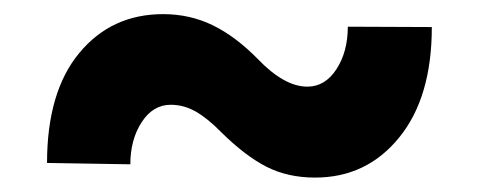

<svg xmlns="http://www.w3.org/2000/svg" viewBox="-20 -428 672 269"><path d="M467.3 -390.6 585 -390.1Q585 -291.5 539.3 -235.4Q493.7 -179.2 421.4 -179.2Q383.3 -179.2 353.5 -194.3Q323.7 -209.5 290 -242.7Q271.5 -261.7 254.6 -271.5Q237.8 -281.2 219.2 -281.2Q194.3 -281.2 178.5 -256.8Q162.6 -232.4 162.6 -197.8L45.9 -199.7Q45.9 -299.3 91.1 -353.8Q136.2 -408.2 208.5 -408.2Q246.1 -408.2 278.1 -392.6Q310.1 -377 341.3 -345.2Q378.4 -306.6 410.6 -306.6Q435.5 -306.6 451.4 -331.1Q467.3 -355.5 467.3 -390.6Z"/></svg>

Font: Vazirmatn RD UI FD Black
Style: Regular
Weight: 900
Designer: Saber Rastikerdar
Foundry: Saber Rastikerdar
Version: Version 33.003